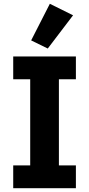

<svg xmlns="http://www.w3.org/2000/svg" viewBox="-20 -997 472 1017"><path d="M50 0V-121H140V-577H50V-698H382V-577H292V-121H382V0ZM233 -740 145 -783 244 -977 367 -916Z"/></svg>

Font: IBM Plex Sans Thai
Style: Bold
Weight: 700
Designer: Mike Abbink, Paul van der Laan, Pieter van Rosmalen, Ben Mitchell, Mark Frömberg
Foundry: Bold Monday
Version: Version 1.2